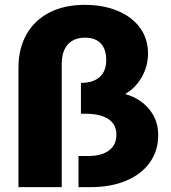

<svg xmlns="http://www.w3.org/2000/svg" viewBox="-20 -770 703 790"><path d="M328 -750Q406 -750 465 -725Q524 -700 556.5 -655Q589 -610 589 -550Q589 -498 563.5 -453Q538 -408 495 -383Q556 -366 593.5 -321Q631 -276 631 -214Q631 -150 596.5 -101.5Q562 -53 499 -26.5Q436 0 352 0H303V-128H342Q398 -128 428.5 -151Q459 -174 459 -216Q459 -258 426 -280Q393 -302 332 -302H313V-429Q363 -429 390 -453Q417 -477 417 -523Q417 -568 394.5 -591.5Q372 -615 330 -615Q284 -615 259 -587Q234 -559 234 -506V0H56V-492Q56 -570 89 -628.5Q122 -687 183.5 -718.5Q245 -750 328 -750Z"/></svg>

Font: Gontserrat
Style: Bold
Weight: 700
Designer: Julieta Ulanovsky
Foundry: Julieta Ulanovsky
Version: Version 6.001